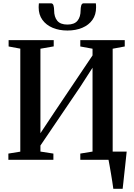

<svg xmlns="http://www.w3.org/2000/svg" viewBox="-20 -992 829 1192"><path d="M683.5 180Q681 160 677 135Q673 110 668.8 84.5Q664.5 59 660.5 36.5Q656.5 14 653.5 -1L619 -51H766.5Q764.5 -32 762 -8.5Q759.5 15 756.8 40.5Q754 66 751.2 91.2Q748.5 116.5 746 139.5Q743.5 162.5 741.5 180ZM32 0V-38.5L106 -50.5V-690L33.5 -703.5V-743H313.5V-704L231 -689.5V-165L318 -296L554.5 -648V-689.5L478.5 -703.5V-743H754.5V-703.5L679.5 -689.5V-51L757 -38.5V0H478.5V-38.5L554.5 -51V-571.5L477.5 -452L231 -88.5V-51L311.5 -38.5V0ZM296 -971.5Q308.5 -971.5 312.2 -957.8Q316 -944 316 -928Q316 -887 335.5 -863.2Q355 -839.5 398.5 -839.5Q441.5 -839.5 461 -863.2Q480.5 -887 480.5 -928Q480.5 -944 484.2 -957.8Q488 -971.5 500 -971.5H575Q576 -965.5 576.2 -959.2Q576.5 -953 576.5 -946.5Q576.5 -900.5 553.8 -868.5Q531 -836.5 490.8 -819.5Q450.5 -802.5 398.5 -802.5Q347 -802.5 306.8 -819.5Q266.5 -836.5 243.2 -868.8Q220 -901 220 -946.5Q220 -953 220.5 -959.2Q221 -965.5 221.5 -971.5Z"/></svg>

Font: Merriweather 72pt SemiBold
Style: Regular
Weight: 600
Version: Version 2.100